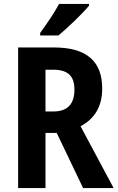

<svg xmlns="http://www.w3.org/2000/svg" viewBox="-20 -955 597 975"><path d="M432 -935H280C256 -890 217 -833 184 -788V-775H277C324 -814 401 -888 432 -926ZM253 -714H72V0H211V-280H268L402 0H557L389 -314C457 -350 499 -410 499 -505C499 -645 419 -714 253 -714ZM249 -601C323 -601 358 -571 358 -500C358 -426 322 -389 252 -389H211V-601Z"/></svg>

Font: Noto Sans Display SemiCondensed
Style: Bold
Weight: 700
Width: 4
Designer: Monotype Design Team
Foundry: Monotype Imaging Inc.
Version: Version 1.900